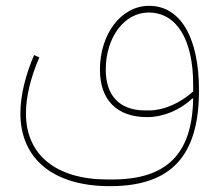

<svg xmlns="http://www.w3.org/2000/svg" viewBox="-20 -399 753 659"><path d="M357 240C567 240 663 137 663 -89C663 -271 599 -379 492 -379C394 -379 323 -280 323 -160C323 -57 380 3 485 3C540 3 598 -21 640 -61H643C640 129 553 217 365 217H349C173 217 69 133 69 -10C69 -66 85 -133 115 -202L97 -210C68 -143 50 -72 50 -10C50 147 164 240 357 240ZM492 -20H478C391 -20 343 -70 343 -160C343 -271 407 -356 490 -356C586 -356 643 -264 643 -109V-85C597 -44 541 -20 492 -20Z"/></svg>

Font: IBM Plex Arabic Thin
Style: Regular
Weight: 100
Designer: Mike Abbink, Paul van der Laan, Pieter van Rosmalen, Wael Morcos, Khajak Apelian
Foundry: Bold Monday
Version: Version 1.0